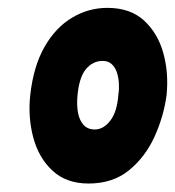

<svg xmlns="http://www.w3.org/2000/svg" viewBox="-20 -1030 435 476"><path d="M199.5 -575Q144.5 -575 110.2 -606.8Q76 -638.5 62.5 -689Q49 -739.5 55 -794.5Q63 -866 90.5 -914Q118 -962 158.8 -986.2Q199.5 -1010.5 246 -1010.5Q303 -1010.5 337 -979.2Q371 -948 384.8 -898.8Q398.5 -849.5 393 -794.5Q386 -741.5 363 -691Q340 -640.5 299.8 -607.8Q259.5 -575 199.5 -575ZM215 -709Q236.5 -709 253.5 -731Q270.5 -753 273.5 -796Q275.5 -808 274.8 -822.5Q274 -837 270 -849.8Q266 -862.5 257.2 -870.8Q248.5 -879 234.5 -879Q210 -879 193 -858.5Q176 -838 172 -792Q170 -770.5 173.2 -751.5Q176.5 -732.5 186.8 -720.8Q197 -709 215 -709Z"/></svg>

Font: Edu SA Hand
Style: Regular
Weight: 400
Designer: Tina and Corey Anderson, Eben Sorkin, Mirko Velimirovic
Foundry: Google for Education
Version: Version 2.000